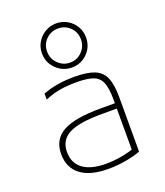

<svg xmlns="http://www.w3.org/2000/svg" viewBox="-153 -943 906 1055"><g transform="rotate(-20 300.0 -415.0)"><path d="M298 10Q193 10 137 -32.5Q81 -75 81 -155Q81 -240 149.5 -278.5Q218 -317 369 -317H470V-286H368Q232 -286 173.5 -255Q115 -224 115 -155Q115 -90 161.5 -55.5Q208 -21 296 -21Q341 -21 388.5 -29.5Q436 -38 468 -52L454 -31V-340Q454 -403 440.5 -437.5Q427 -472 392.5 -485Q358 -498 293 -498Q257 -498 225 -494.5Q193 -491 164.5 -483.5Q136 -476 109 -464V-499Q147 -514 192.5 -522Q238 -530 294 -530Q368 -530 410.5 -513Q453 -496 470.5 -454.5Q488 -413 488 -340V-22Q453 -8 400.5 1Q348 10 298 10ZM300 -582Q265 -582 235.5 -599.5Q206 -617 188.5 -646Q171 -675 171 -711Q171 -747 188.5 -776Q206 -805 235.5 -822.5Q265 -840 300 -840Q336 -840 365.5 -822.5Q395 -805 412 -776Q429 -747 429 -711Q429 -675 412 -646Q395 -617 366 -599.5Q337 -582 300 -582ZM300 -611Q342 -611 370.5 -640.5Q399 -670 399 -711Q399 -753 370.5 -781.5Q342 -810 300 -810Q259 -810 230 -781.5Q201 -753 201 -711Q201 -670 230 -640.5Q259 -611 300 -611Z"/></g></svg>

Font: M PLUS Code Latin Expanded ExtraLight
Style: Regular
Weight: 250
Width: 7
Designer: Coji Morishita
Foundry: UNDERFOREST DESIGN
Version: Version 1.002; ttfautohint (v1.8.3)